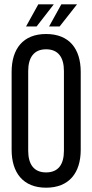

<svg xmlns="http://www.w3.org/2000/svg" viewBox="-20 -865 429 892"><path d="M158 -845 101 -742H150L230 -845ZM265 -845 208 -742H257L338 -845ZM194 -707C87 -707 34 -638 34 -531V-169C34 -63 87 7 194 7C302 7 355 -63 355 -169V-531C355 -638 302 -707 194 -707ZM194 -636C251 -636 277 -598 277 -535V-165C277 -101 251 -64 194 -64C138 -64 111 -101 111 -165V-535C111 -598 138 -636 194 -636Z"/></svg>

Font: VL Bebas Neue Regular
Style: Regular
Weight: 400
Designer: Ryoichi Tsunekawa
Foundry: Ryoichi Tsunekawa
Version: Version 001.003